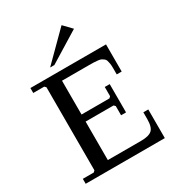

<svg xmlns="http://www.w3.org/2000/svg" viewBox="-208 -1021 1055 1148"><g transform="rotate(-30 319.5 -447.0)"><path d="M236.8 -708.5H207.5L393.1 -893.6L446.8 -837.9ZM229.5 -322.3V-56.6H459Q512.7 -56.6 534.4 -75.9Q556.2 -95.2 556.2 -151.4V-197.8H590.3V0H43.9V-34.2H119.6L129.4 -43.9V-617.2L119.6 -627H43.9V-661.1H565.9V-473.6H531.7V-517.1Q531.7 -535.2 529.8 -548.1Q527.8 -561 524.7 -570.8Q521.5 -580.6 514.2 -586.4Q506.8 -592.3 499.3 -596.2Q491.7 -600.1 477.1 -601.8Q462.4 -603.5 449 -604Q435.5 -604.5 412.6 -604.5H229.5V-371.1H422.4L432.1 -380.9V-444.3H466.3V-249H432.1V-312.5L422.4 -322.3Z"/></g></svg>

Font: Happy Times at the IKOB
Style: Regular
Weight: 400
Designer: Lucas Le Bihan
Foundry: Lucas Le Bihan
Version: Version 1.000;PS 1.0;hotconv 1.0.88;makeotf.lib2.5.647800